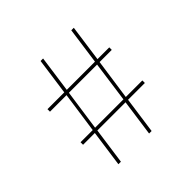

<svg xmlns="http://www.w3.org/2000/svg" viewBox="-170 -855 1026 1026"><g transform="rotate(-45 343.5 -342.0)"><path d="M170 0 199 -207H110V-226H202L235 -457H110V-476H237L266 -684H285L256 -476H469L498 -684H517L488 -476H577V-457H485L452 -226H577V-207H450L421 0H402L431 -207H218L189 0ZM220 -226H434L466 -457H253Z"/></g></svg>

Font: Spartan Thin Thin
Style: Regular
Weight: 250
Version: Version 1.004